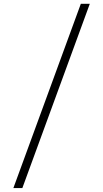

<svg xmlns="http://www.w3.org/2000/svg" viewBox="-20 -882 540 1003"><path d="M49.8 100.6 402.3 -862.3H449.2L96.7 100.6Z"/></svg>

Font: GenEi Gothic M Light
Style: Regular
Weight: 300
Designer: o_tamon (Modified); [Source Han Sans]
Ryoko NISHIZUKA  (kana & ideographs); Paul D. Hunt (Latin, Greek & Cyrillic); Wenl
Version: Version 1.1a;Original Version 1.004